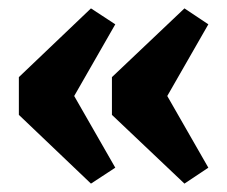

<svg xmlns="http://www.w3.org/2000/svg" viewBox="-20 -479 542 458"><path d="M420 -41 247 -205V-295L420 -459L477 -421L379 -250L477 -79ZM197 -41 25 -205V-295L197 -459L255 -421L157 -250L255 -79Z"/></svg>

Font: Changa ExtraLight SemiBold
Style: Regular
Weight: 600
Version: Version 3.002; ttfautohint (v1.8.2)